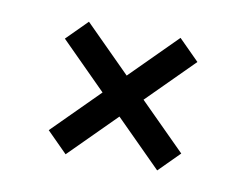

<svg xmlns="http://www.w3.org/2000/svg" viewBox="-42 -523 469 365"><g transform="rotate(10 192.0 -340.0)"><path d="M191.9 -379.9 280.3 -468.3 319.8 -428.7 231.4 -340.3 319.8 -252 280.3 -212.4 191.9 -300.8 103.5 -212.4 64 -252 152.3 -340.3 64 -428.7 103.5 -468.3Z"/></g></svg>

Font: X Company
Style: Regular
Weight: 400
Designer: GGBotNet
Foundry: GGBotNet
Version: 0.90